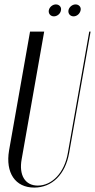

<svg xmlns="http://www.w3.org/2000/svg" viewBox="-20 -842 430 869"><path d="M201 -796C198 -780 209 -768 224 -768C239 -768 254 -780 256 -796C259 -810 248 -822 233 -822C218 -822 204 -810 201 -796ZM290 -796C287 -780 298 -768 313 -768C328 -768 342 -780 345 -796C348 -810 337 -822 322 -822C307 -822 293 -810 290 -796ZM116 -699 21 -161C4 -60 49 7 135 7C216 7 276 -53 293 -150L390 -699H384L287 -149C272 -61 216 -2 151 -2C93 -2 65 -50 78 -121L180 -699Z"/></svg>

Font: Moniqa Ita Display
Style: Italic
Weight: 400
Italic angle: -10°
Designer: Rajesh Rajput
Foundry: Rajesh Rajput
Version: Version 1.000